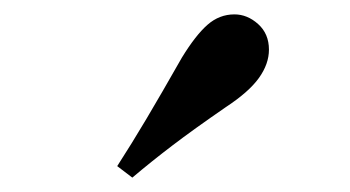

<svg xmlns="http://www.w3.org/2000/svg" viewBox="-20 -875 487 267"><path d="M143 -644Q163 -675 183.5 -709.5Q204 -744 233 -795Q252 -826 268.5 -840.5Q285 -855 306 -855Q324 -855 339 -841.5Q354 -828 354 -806Q354 -786 340 -766.5Q326 -747 294 -726Q249 -695 219.5 -672.5Q190 -650 164 -628Z"/></svg>

Font: Noto Serif KR ExtraLight
Style: Bold
Weight: 700
Version: Version 2.002-H1;hotconv 1.1.0;makeotfexe 2.6.0